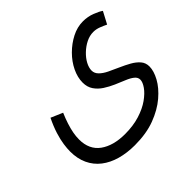

<svg xmlns="http://www.w3.org/2000/svg" viewBox="-157 -591 997 997"><g transform="rotate(-45 342.0 -92.0)"><path d="M43 16Q43 -5 47 -34Q51 -63 62.5 -100Q74 -137 95 -180L160 -152Q147 -122 138 -94Q129 -66 124.5 -42Q120 -18 120 5Q120 42 133 70Q146 98 171.5 116.5Q197 135 231.5 144.5Q266 154 309 154Q369 154 417 139Q465 124 498 100.5Q531 77 548 52.5Q565 28 565 10Q565 -7 549.5 -19.5Q534 -32 508 -42.5Q482 -53 453.5 -65.5Q425 -78 399.5 -94.5Q374 -111 358 -134.5Q342 -158 342 -191Q342 -229 361 -268.5Q380 -308 413 -341Q446 -374 486 -394.5Q526 -415 568 -415Q603 -415 634 -403Q665 -391 680 -380L645 -314Q629 -322 608.5 -330Q588 -338 567 -338Q540 -338 514 -325Q488 -312 466 -291Q444 -270 431.5 -246.5Q419 -223 419 -202Q419 -182 435 -166Q451 -150 477 -137.5Q503 -125 532.5 -112Q562 -99 588 -84.5Q614 -70 630.5 -51Q647 -32 647 -5Q647 28 625 68.5Q603 109 559.5 146Q516 183 452.5 207Q389 231 304 231Q247 231 199 217.5Q151 204 116 177Q81 150 62 109.5Q43 69 43 16Z"/></g></svg>

Font: Noto Sans Arabic Condensed
Style: Regular
Weight: 400
Width: 3
Designer: Monotype Design Team, Nadine Chahine, Nizar Qandah and Khaled Hosny
Foundry: Monotype Imaging Inc.
Version: Version 2.012